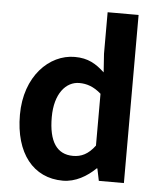

<svg xmlns="http://www.w3.org/2000/svg" viewBox="-56 -846 756 908"><g transform="rotate(5 322.0 -392.0)"><path d="M276 14C336 14 390 -18 431 -58H434L446 0H565V-798H418V-601L424 -513C384 -550 346 -574 282 -574C161 -574 47 -462 47 -279C47 -96 136 14 276 14ZM314 -107C237 -107 198 -165 198 -281C198 -393 251 -453 314 -453C349 -453 383 -442 418 -411V-165C386 -122 353 -107 314 -107Z"/></g></svg>

Font: Bithumb Trading Sans Bold
Style: Bold
Weight: 700
Designer: Ham Hyungwon
Foundry: Bithumb
Version: Version 0.500;FEAKit 1.0